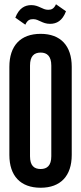

<svg xmlns="http://www.w3.org/2000/svg" viewBox="-20 -872 382 902"><path d="M127 -848C96 -848 69 -833 52 -789L99 -756C109 -778 120 -782 136 -782C163 -782 178 -760 215 -760C246 -760 273 -774 290 -819L243 -852C233 -830 221 -826 206 -826C179 -826 163 -848 127 -848ZM171 -713C76 -713 24 -657 24 -558V-144C24 -46 76 10 171 10C265 10 317 -46 317 -144V-558C317 -657 265 -713 171 -713ZM221 -138C221 -94 201 -78 171 -78C140 -78 121 -94 121 -138V-564C121 -608 140 -625 171 -625C201 -625 221 -608 221 -564Z"/></svg>

Font: Modon Arabic
Style: Bold
Weight: 700
Designer: Ahmedzaza
Foundry: Ahmedzaza
Version: Version 2.010